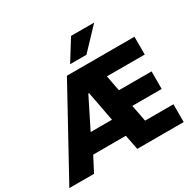

<svg xmlns="http://www.w3.org/2000/svg" viewBox="-235 -1155 1402 1374"><g transform="rotate(-30 466.5 -468.5)"><path d="M-41 0 346 -705H904V-558H522L582 -608L626 -378L543 -429H886V-284H574L633 -338L681 -89L600 -147H904V0H520L482 -196L538 -122H193L262 -190L163 0ZM415 -518 276 -240 274 -271H511L475 -233L421 -518ZM407 -765 514 -937H705L542 -765Z"/></g></svg>

Font: Nunito Sans 7pt SemiCondensed Black
Style: Regular
Weight: 900
Width: 4
Designer: Vernon Adams
Foundry: Vernon Adams
Version: Version 3.101;gftools[0.9.27]